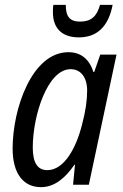

<svg xmlns="http://www.w3.org/2000/svg" viewBox="-20 -761 507 791"><path d="M305 -607C380 -607 427 -652 444 -741H392C379 -693 355 -672 310 -672C267 -672 251 -693 251 -741H200C198 -731 198 -721 198 -710C198 -646 234 -607 305 -607ZM149 10C204 10 249 -27 287 -83H289L281 0H346L460 -536H393L368 -464H365C349 -515 315 -546 262 -546C112 -546 32 -314 32 -149C32 -46 76 10 149 10ZM175 -60C135 -60 115 -90 115 -153C115 -286 176 -476 271 -476C313 -476 339 -442 339 -388C339 -348 333 -304 318 -248C294 -151 244 -60 175 -60Z"/></svg>

Font: Noto Sans Condensed
Style: Italic
Weight: 400
Width: 3
Italic angle: -12°
Designer: Monotype Design Team
Foundry: Monotype Imaging Inc.
Version: Version 2.013